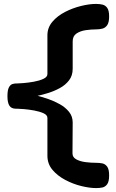

<svg xmlns="http://www.w3.org/2000/svg" viewBox="-20 -791 592 980"><path d="M471 169Q437 169 394.5 158.5Q352 148 312.5 127Q273 106 247.5 75.5Q222 45 222 4V-189Q222 -204 202 -213Q182 -222 154.5 -227Q127 -232 103 -234Q79 -236 70 -236H62Q38 -236 28 -251.5Q18 -267 18 -300Q18 -331 25.5 -345Q33 -359 43.5 -362Q54 -365 61 -365H67Q76 -365 100.5 -367Q125 -369 153 -374Q181 -379 201.5 -388.5Q222 -398 222 -413V-611Q222 -650 247.5 -680Q273 -710 312 -730Q351 -750 393.5 -760.5Q436 -771 470 -771Q488 -771 503 -767.5Q518 -764 527.5 -750.5Q537 -737 537 -707Q537 -677 527.5 -663Q518 -649 503 -645Q488 -641 471 -641Q445 -641 417.5 -637Q390 -633 370.5 -620Q351 -607 351 -580V-440Q351 -405 332.5 -381Q314 -357 285.5 -341.5Q257 -326 226.5 -316.5Q196 -307 172 -302Q196 -296 226.5 -285.5Q257 -275 285.5 -259Q314 -243 332.5 -220Q351 -197 351 -166L350 -8Q350 12 369.5 22.5Q389 33 416.5 36.5Q444 40 470 40Q488 40 502.5 43Q517 46 527 59.5Q537 73 537 104Q537 136 527 149.5Q517 163 502.5 166Q488 169 471 169Z"/></svg>

Font: Fredoka Expanded SemiBold
Style: Regular
Weight: 600
Width: 7
Designer: Ben Nathan
Foundry: Milena B. Brandão, Ben Nathan
Version: Version 2.001